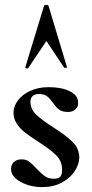

<svg xmlns="http://www.w3.org/2000/svg" viewBox="-20 -751 376 782"><path d="M25 -61Q25 -81 37 -91.5Q49 -102 68 -102Q86 -102 99 -92.5Q112 -83 129 -64Q149 -43 163.5 -33Q178 -23 199 -23Q218 -23 225.5 -31.5Q233 -40 233 -59Q233 -95 208 -119.5Q183 -144 134 -175Q100 -197 81 -212Q62 -227 48.5 -247Q35 -267 35 -293Q35 -318 53 -342Q71 -366 103.5 -381Q136 -396 178 -396Q231 -396 264 -379.5Q297 -363 298 -336Q300 -317 287.5 -306Q275 -295 258 -295Q234 -295 221.5 -304Q209 -313 196 -332Q183 -350 171.5 -359Q160 -368 138 -368Q120 -368 112 -359Q104 -350 104 -337Q104 -306 128 -283.5Q152 -261 199 -231Q251 -198 277 -171.5Q303 -145 303 -108Q302 -81 284 -53.5Q266 -26 232 -7.5Q198 11 152 11Q103 11 64.5 -10Q26 -31 25 -61ZM253 -477Q254 -475 248 -474.5Q242 -474 241 -476L169 -584L95 -474Q93 -472 91 -472Q88 -472 85.5 -473.5Q83 -475 83 -477L159 -726Q160 -731 169 -731Q177 -731 178 -726Z"/></svg>

Font: Cormorant Upright
Style: Bold
Weight: 700
Designer: Christian Thalmann (Catharsis Fonts)
Foundry: Catharsis Fonts
Version: Version 3.302